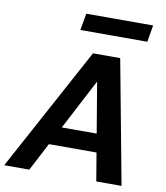

<svg xmlns="http://www.w3.org/2000/svg" viewBox="-119 -991 923 1070"><g transform="rotate(10 343.0 -455.5)"><path d="M-22 0 357 -700H511L642 0H499L407 -549L120 0ZM110 -159 164 -263H534L550 -159ZM265 -816 282 -911H660L644 -816Z"/></g></svg>

Font: DM Sans 16pt
Style: Bold Italic
Weight: 700
Italic angle: -10°
Version: Version 4.004;gftools[0.9.30]